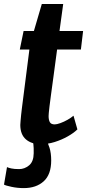

<svg xmlns="http://www.w3.org/2000/svg" viewBox="-39 -712 444 960"><path d="M165 9Q118.5 9 90.5 -15.2Q62.5 -39.5 62.5 -87.5Q62.5 -93.5 63.8 -106.5Q65 -119.5 66.5 -136.5Q68 -153.5 70.5 -171L108 -464.5H60L79 -557H130.5L170 -692H277L258.5 -557H376.5L365.5 -464.5H246.5Q236 -385.5 228.5 -330Q221 -274.5 216 -238Q211 -201.5 208.5 -180.2Q206 -159 205 -148Q204 -137 204 -131.5Q204 -112.5 210.2 -101.2Q216.5 -90 234.5 -90Q245 -90 263 -96.5Q281 -103 299 -113.2Q317 -123.5 328.5 -133.5L348 -65Q329 -46.5 299.2 -29.8Q269.5 -13 234.5 -2Q199.5 9 165 9ZM80 228.5Q48 228.5 18.8 222.2Q-10.5 216 -19 211L-4 123.5Q3 127 17.5 130.2Q32 133.5 56.5 133.5Q84 133.5 106.5 114.8Q129 96 129.5 54.5Q130 26 128 10.5Q126 -5 124 -15L152 -17L190 -15Q200 -0.5 208.5 26.5Q217 53.5 217 90Q217 160.5 179.5 194.5Q142 228.5 80 228.5Z"/></svg>

Font: Merriweather Sans SemiBold
Style: Italic
Weight: 600
Italic angle: -7.5°
Designer: Eben Sorkin
Foundry: Eben Sorkin
Version: Version 2.001